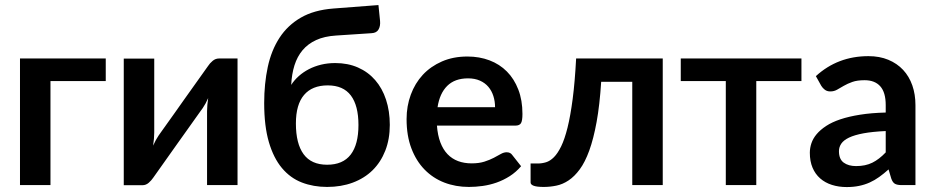

<svg xmlns="http://www.w3.org/2000/svg" viewBox="-20 -750 3784 778"><path d="M408.5 -421.5H184.5V0H61V-513H408.5Z M942.5 -513V0H819V-299.5Q819 -311 820.2 -324.8Q821.5 -338.5 823.5 -352.5Q813.5 -329.5 801.5 -312Q800.5 -311 791.5 -298.2Q782.5 -285.5 768.2 -265.5Q754 -245.5 736 -220.2Q718 -195 699.5 -169Q656 -107.5 601 -30Q594 -19.5 582.8 -9.5Q571.5 0.5 557 0.5H481.5V-512.5H605V-213Q605 -201.5 603.8 -187.8Q602.5 -174 600.5 -160Q611.5 -184.5 622.5 -200.5Q623 -201.5 632 -214Q641 -226.5 655.2 -246.5Q669.5 -266.5 687.5 -291.8Q705.5 -317 724 -343.5Q767.5 -405 823 -482.5Q830 -493.5 841.5 -503.2Q853 -513 867.5 -513Z M1305.5 -82.5Q1369.5 -82.5 1401 -123.5Q1432.5 -164.5 1432.5 -243.5Q1432.5 -322 1401.8 -363Q1371 -404 1308 -404Q1245 -404 1212 -365.2Q1179 -326.5 1179 -249.5Q1179 -168 1210.2 -125.2Q1241.5 -82.5 1305.5 -82.5ZM1341.5 -606Q1294.5 -603 1261.2 -587.8Q1228 -572.5 1206.2 -546.8Q1184.5 -521 1173.2 -485.2Q1162 -449.5 1160 -406Q1172.5 -425.5 1190.8 -441.8Q1209 -458 1231.8 -469.8Q1254.5 -481.5 1281.2 -488Q1308 -494.5 1338.5 -494.5Q1389.5 -494.5 1430.5 -476.5Q1471.5 -458.5 1500.2 -425.5Q1529 -392.5 1544.2 -346.2Q1559.5 -300 1559.5 -244Q1559.5 -186 1541.2 -139.5Q1523 -93 1489.8 -60.2Q1456.5 -27.5 1409.5 -10Q1362.5 7.5 1305.5 7.5Q1250 7.5 1203.2 -10.5Q1156.5 -28.5 1122.5 -69Q1088.5 -109.5 1069.5 -174.2Q1050.5 -239 1050.5 -332.5Q1050.5 -411 1065 -478.5Q1079.5 -546 1112.5 -596.8Q1145.5 -647.5 1199 -678.5Q1252.5 -709.5 1331 -715.5L1513.5 -729.5L1520 -665.5Q1522 -645 1514 -630.8Q1506 -616.5 1485.5 -615.5Z M1986 -315.5Q1986 -339.5 1979.2 -360.8Q1972.5 -382 1959 -398Q1945.5 -414 1924.8 -423.2Q1904 -432.5 1876.5 -432.5Q1823 -432.5 1792.2 -402Q1761.5 -371.5 1753 -315.5ZM1750.5 -241Q1753.5 -201.5 1764.5 -172.8Q1775.5 -144 1793.5 -125.2Q1811.5 -106.5 1836.2 -97.2Q1861 -88 1891 -88Q1921 -88 1942.8 -95Q1964.5 -102 1980.8 -110.5Q1997 -119 2009.2 -126Q2021.5 -133 2033 -133Q2048.5 -133 2056 -121.5L2091.5 -76.5Q2071 -52.5 2045.5 -36.2Q2020 -20 1992.2 -10.2Q1964.5 -0.5 1935.8 3.5Q1907 7.5 1880 7.5Q1826.5 7.5 1780.5 -10.2Q1734.5 -28 1700.5 -62.8Q1666.5 -97.5 1647 -148.8Q1627.5 -200 1627.5 -267.5Q1627.5 -320 1644.5 -366.2Q1661.5 -412.5 1693.2 -446.8Q1725 -481 1770.8 -501Q1816.5 -521 1874 -521Q1922.5 -521 1963.5 -505.5Q2004.5 -490 2034 -460.2Q2063.5 -430.5 2080.2 -387.2Q2097 -344 2097 -288.5Q2097 -260.5 2091 -250.8Q2085 -241 2068 -241Z M2665.5 0H2542V-418.5H2416Q2410 -324 2397.5 -255.8Q2385 -187.5 2367.8 -140Q2350.5 -92.5 2329.2 -63.8Q2308 -35 2284 -19Q2260 -3 2234.5 2.2Q2209 7.5 2183 7.5Q2155.5 7.5 2142.8 2.8Q2130 -2 2130 -10.5V-87.5H2159.5Q2176 -87.5 2192.5 -92.5Q2209 -97.5 2224.5 -113Q2240 -128.5 2254 -157.2Q2268 -186 2279.8 -233.2Q2291.5 -280.5 2300.5 -349Q2309.5 -417.5 2314.5 -513H2665.5Z M3227.5 -421.5H3044.5V0H2921V-421.5H2738.5V-513H3227.5Z M3569 -219Q3515.5 -216.5 3479 -209.8Q3442.5 -203 3420.5 -192.5Q3398.5 -182 3389 -168Q3379.5 -154 3379.5 -137.5Q3379.5 -105 3398.8 -91Q3418 -77 3449 -77Q3487 -77 3514.8 -90.8Q3542.5 -104.5 3569 -132.5ZM3286 -441.5Q3374.5 -522.5 3499 -522.5Q3544 -522.5 3579.5 -507.8Q3615 -493 3639.5 -466.8Q3664 -440.5 3676.8 -404Q3689.5 -367.5 3689.5 -324V0H3633.5Q3616 0 3606.5 -5.2Q3597 -10.5 3591.5 -26.5L3580.5 -63.5Q3561 -46 3542.5 -32.8Q3524 -19.5 3504 -10.5Q3484 -1.5 3461.2 3.2Q3438.5 8 3411 8Q3378.5 8 3351 -0.8Q3323.5 -9.5 3303.5 -27Q3283.5 -44.5 3272.5 -70.5Q3261.5 -96.5 3261.5 -131Q3261.5 -150.5 3268 -169.8Q3274.5 -189 3289.2 -206.5Q3304 -224 3327.5 -239.5Q3351 -255 3385.2 -266.5Q3419.5 -278 3465 -285.2Q3510.5 -292.5 3569 -294V-324Q3569 -375.5 3547 -400.2Q3525 -425 3483.5 -425Q3453.5 -425 3433.8 -418Q3414 -411 3399 -402.2Q3384 -393.5 3371.8 -386.5Q3359.5 -379.5 3344.5 -379.5Q3331.5 -379.5 3322.5 -386.2Q3313.5 -393 3308 -402Z"/></svg>

Font: Lato 2
Style: Bold
Weight: 700
Designer: Lukasz Dziedzic with Adam Twardoch and Botio Nikoltchev
Foundry: tyPoland Lukasz Dziedzic
Version: Version 2.015; 2015-08-06; http://www.latofonts.com/